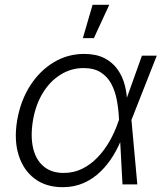

<svg xmlns="http://www.w3.org/2000/svg" viewBox="-20 -777 684 809"><path d="M244.1 11.7Q173.3 11.7 125.7 -24.4Q78.1 -60.5 58.3 -124Q38.6 -187.5 52.2 -269.5Q66.4 -352.5 106.7 -415.5Q147 -478.5 205.8 -514.2Q264.6 -549.8 334.5 -549.8Q385.3 -549.8 419.9 -532Q454.6 -514.2 475.8 -483.9Q497.1 -453.6 506.3 -416.3Q515.6 -378.9 516.1 -339.8H539.1L533.7 -272.9L558.6 0H496.1L481 -282.2Q479 -319.8 471.9 -356.9Q464.8 -394 448.7 -424.1Q432.6 -454.1 404.3 -472.2Q376 -490.2 332 -490.2Q279.8 -490.2 235.4 -462.6Q190.9 -435.1 160.4 -385.3Q129.9 -335.4 118.7 -268.6Q107.9 -202.1 119.6 -152.6Q131.3 -103 164.1 -75.7Q196.8 -48.3 248.5 -48.3Q290.5 -48.3 325.9 -65.7Q361.3 -83 390.1 -112.8Q418.9 -142.6 440.7 -180.2Q462.4 -217.8 476.6 -258.8L578.1 -542.5H640.6L533.2 -270L517.1 -204.1H497.1Q481.4 -161.6 458 -122.8Q434.6 -84 403.3 -53.7Q372.1 -23.4 332.5 -5.9Q293 11.7 244.1 11.7ZM329.1 -616.2 370.1 -756.8H440.4L375.5 -616.2Z"/></svg>

Font: Inter 16pt Light
Style: Italic
Weight: 300
Italic angle: -9.3988°
Version: Version 4.001;git-66647c0bb